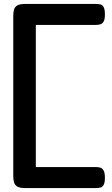

<svg xmlns="http://www.w3.org/2000/svg" viewBox="-20 -786 565 970"><path d="M106 164Q79 164 66.5 156Q54 148 50.5 134Q47 120 47 104V-706Q47 -723 50.5 -736.5Q54 -750 66.5 -758Q79 -766 106 -766H465Q478 -766 488 -763.5Q498 -761 504 -749.5Q510 -738 510 -713Q510 -688 503.5 -677Q497 -666 486.5 -663Q476 -660 463 -660H161V58H464Q477 58 487 61Q497 64 503.5 75.5Q510 87 510 112Q510 136 504 147.5Q498 159 487.5 161.5Q477 164 464 164Z"/></svg>

Font: Fredoka Expanded Medium
Style: Regular
Weight: 500
Width: 7
Designer: Ben Nathan
Foundry: Milena B. Brandão, Ben Nathan
Version: Version 2.001